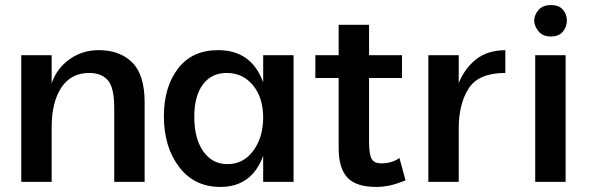

<svg xmlns="http://www.w3.org/2000/svg" viewBox="-20 -718 2329 758"><path d="M431 -291Q431 -373 405.5 -401.5Q380 -430 332 -430Q260 -430 222 -372Q184 -314 184 -217V0H64V-500H184V-389Q204 -448 254.5 -484Q305 -520 370 -520Q453 -520 502 -471.5Q551 -423 551 -314V0H431Z M1019 -103Q974 20 850 20Q747 20 687 -59Q627 -138 627 -259Q627 -374 682.5 -447Q738 -520 841 -520Q973 -520 1019 -393V-500H1139V0H1019ZM878 -70Q941 -70 980 -123Q1019 -176 1019 -254Q1019 -332 979 -381Q939 -430 875 -430Q815 -430 781 -384.5Q747 -339 747 -257Q747 -171 782.5 -120.5Q818 -70 878 -70Z M1225 -500H1317V-620H1437V-500H1567V-410H1437V-161Q1437 -107 1447.5 -90Q1458 -73 1485 -73Q1526 -73 1557 -94L1581 -6Q1541 10 1515.5 15Q1490 20 1466 20Q1385 20 1351 -17.5Q1317 -55 1317 -132V-410H1225Z M1671 -500H1791V-390Q1814 -447 1858.5 -483Q1903 -519 1975 -520V-430Q1869 -430 1830 -368.5Q1791 -307 1791 -211V0H1671Z M2093 -500H2213V0H2093ZM2089 -637Q2089 -658 2105.5 -678Q2122 -698 2155 -698Q2187 -698 2202.5 -679.5Q2218 -661 2218 -637Q2218 -613 2202.5 -593.5Q2187 -574 2155 -574Q2122 -574 2105.5 -595Q2089 -616 2089 -637Z"/></svg>

Font: Moderustic Med
Style: Regular
Weight: 500
Designer: Tural Alisoy
Foundry: TAFT Foundry
Version: Version 2.110